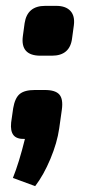

<svg xmlns="http://www.w3.org/2000/svg" viewBox="-20 -477 307 655"><path d="M134 -457H172Q204 -457 220 -440Q236 -423 232 -391L226 -347Q219 -287 157 -287H118Q49 -287 58 -354L64 -398Q73 -457 134 -457ZM99 -170H133Q169 -170 182.5 -154.5Q196 -139 191 -103L182 -39Q175 10 152 65Q129 120 100 158L24 130Q45 78 65 -3Q37 -2 26 -16Q15 -30 18 -59L25 -108Q31 -143 47.5 -156.5Q64 -170 99 -170Z"/></svg>

Font: Exo 2.0 Extra Bold
Style: Italic
Weight: 800
Italic angle: -8°
Designer: Natanael Gama
Version: Version 1.001;PS 001.001;hotconv 1.0.70;makeotf.lib2.5.58329